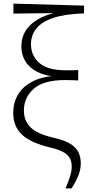

<svg xmlns="http://www.w3.org/2000/svg" viewBox="-20 -820 509 1060"><path d="M342 220Q358 182 367 153Q376 124 376 99Q376 77 368 58Q360 39 334.5 22.5Q309 6 256 -6Q148 -32 100.5 -77.5Q53 -123 53 -199Q53 -252 79 -297Q105 -342 160 -370.5Q215 -399 301 -402L300 -395Q231 -400 186 -423Q141 -446 119.5 -482.5Q98 -519 98 -562Q98 -642 157.5 -691Q217 -740 314 -755L306 -741V-748L54 -745V-800L444 -789V-746Q338 -743 273.5 -721Q209 -699 180 -662Q151 -625 151 -576Q151 -513 197 -472.5Q243 -432 342 -432Q354 -432 375 -432Q396 -432 412 -433V-376Q391 -377 371.5 -377.5Q352 -378 339 -378Q221 -378 166.5 -330Q112 -282 112 -210Q112 -152 149.5 -116Q187 -80 278 -59Q340 -45 371.5 -24Q403 -3 414.5 23.5Q426 50 426 82Q426 115 413.5 147Q401 179 375 220Z"/></svg>

Font: Noto Serif SC
Style: Regular
Weight: 200
Designer: Ryoko NISHIZUKA 西塚涼子 (kana & ideographs); Frank Grießhammer (Latin, Greek & Cyrillic); Wenlong ZHANG 张文龙 (bopomofo); San
Foundry: Adobe
Version: Version 2.001;hotconv 1.1.0;makeotfexe 2.6.0